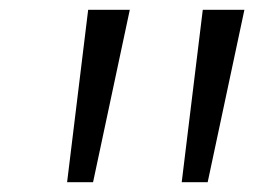

<svg xmlns="http://www.w3.org/2000/svg" viewBox="-20 -844 530 392"><path d="M170 -472H117L160 -824H245ZM404 -472H351L394 -824H479Z"/></svg>

Font: Merriweather Sans Variable Regular
Style: Italic
Weight: 300
Italic angle: -8°
Designer: Eben Sorkin
Foundry: Eben Sorkin
Version: Version 2.001